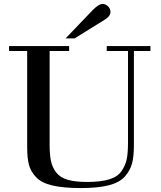

<svg xmlns="http://www.w3.org/2000/svg" viewBox="-20 -949 818 975"><path d="M118 -202V-690H26V-715H331V-690H232V-215Q232 -163 239 -130.5Q246 -98 266 -72.5Q286 -47 324 -36Q362 -25 422 -25Q491 -25 534 -38Q577 -51 597 -80Q617 -109 623.5 -140.5Q630 -172 630 -223V-690H522V-715H744V-690H660V-212Q660 -155 650.5 -119Q641 -83 614 -52.5Q587 -22 532 -8Q477 6 391 6Q302 6 246.5 -7Q191 -20 163.5 -49Q136 -78 127 -112Q118 -146 118 -202ZM359 -754H313L452 -899Q482 -929 501 -929Q516 -929 528.5 -917Q541 -905 541 -888Q541 -868 515 -851Z"/></svg>

Font: Justus
Style: Versalitas
Weight: 400
Version: Version 001.001